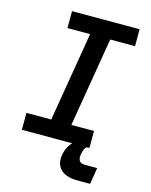

<svg xmlns="http://www.w3.org/2000/svg" viewBox="-135 -821 870 1106"><g transform="rotate(15 300.0 -268.0)"><path d="M52 0V-101H200L289 -634H154V-735H557V-634H409L320 -101H455V0ZM512 199H437Q419 199 402 196.5Q385 194 369 188Q353 182 340.5 171.5Q328 161 320.5 146.5Q313 132 311.5 114.5Q310 97 313 79Q317 56 328.5 33Q340 10 359.5 -7Q379 -24 403 -31Q427 -38 451 -38L445 0Q438 0 432.5 6.5Q427 13 424.5 20Q422 27 420 34Q418 41 417 48Q415 58 415.5 68Q416 78 420.5 86Q425 94 434 97.5Q443 101 453 101H528Z"/></g></svg>

Font: Iosevka Curly Slab Extended
Style: Bold Italic
Weight: 700
Width: 7
Italic angle: -9°
Monospace: yes
Designer: Belleve Invis
Foundry: Belleve Invis
Version: Version 11.0.0; ttfautohint (v1.8.3)